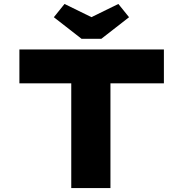

<svg xmlns="http://www.w3.org/2000/svg" viewBox="-20 -950 925 970"><path d="M340 0V-529H78V-700H808V-529H538V0ZM392 -754 252 -863 306 -930 457 -856H427L578 -930L632 -863L492 -754Z"/></svg>

Font: Lexend Peta ExtraBold
Style: Regular
Weight: 800
Version: Version 1.007